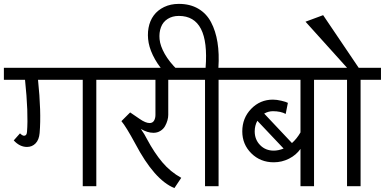

<svg xmlns="http://www.w3.org/2000/svg" viewBox="-40 -959 1982 989"><path d="M-20 -609.9H561V-547.9H456.1V0H386.2V-547.9H155.8Q173.3 -381.8 164.1 -273.9Q161.1 -238.8 143.3 -220.5Q125.5 -202.1 99.1 -202.1Q61.5 -202.1 30.8 -235.8L63 -272Q75.2 -259.8 84 -259.8Q97.7 -259.8 99.1 -279.8Q106.9 -377.4 88.9 -547.9H-20Z M520.5 -609.9H951.7V-547.9H826.7V-367.2Q826.7 -354 822.5 -339.1Q818.4 -324.2 810.1 -309.3Q801.8 -294.4 786.1 -284.7Q770.5 -274.9 750.5 -274.9Q719.7 -274.9 685.5 -294.9Q705.6 -266.1 717.3 -242.2Q754.9 -171.9 796.4 -122.8Q837.9 -73.7 893.6 -43L858.4 9.8Q755.4 -31.7 656.7 -219.2Q609.4 -306.6 585.4 -335L630.4 -379.9L679.7 -346.2Q710 -325.2 730.5 -325.2Q746.1 -325.2 753.4 -337.4Q760.7 -349.6 760.7 -367.2V-547.9H520.5Z M1016.1 0V-547.9H911.1V-609.9H1019Q1040 -877 881.3 -877Q848.1 -877 823.7 -861.6Q799.3 -846.2 789.1 -818.6Q778.8 -791 782 -756.8Q785.2 -722.7 808.8 -680.9Q832.5 -639.2 874 -599.1L825.2 -567.9Q784.2 -607.9 758.8 -652.8Q733.4 -697.8 725.8 -738Q718.3 -778.3 725.1 -815.4Q731.9 -852.5 752 -879.6Q772 -906.7 805.4 -922.9Q838.9 -939 881.3 -939Q939 -939 981.2 -914.3Q1023.4 -889.6 1047.1 -844.7Q1070.8 -799.8 1080.3 -741Q1089.8 -682.1 1085 -609.9H1192.4V-547.9H1085.9V0Z M1151.9 -609.9H1683.1V-547.9H1577.6V0H1507.8V-191.9Q1485.8 -160.6 1449 -141.8Q1412.1 -123 1370.1 -123Q1301.3 -123 1254.6 -169.2Q1208 -215.3 1208 -282.2Q1208 -351.1 1253.9 -398.4Q1299.8 -445.8 1365.7 -445.8Q1384.8 -445.8 1408.9 -440.2Q1433.1 -434.6 1442.9 -429.2L1431.6 -372.1Q1405.8 -386.2 1365.7 -386.2Q1342.8 -386.2 1320.8 -374L1463.9 -222.2Q1488.8 -244.1 1507.8 -276.9V-547.9H1151.9ZM1370.1 -183.1Q1394 -183.1 1420.9 -193.8L1285.6 -336.9Q1272 -312 1272 -282.2Q1272 -240.2 1299.8 -211.7Q1327.6 -183.1 1370.1 -183.1Z M1747.6 0V-547.9H1642.6V-609.9H1747.6L1533.7 -847.2L1624.5 -880.9L1807.6 -609.9H1922.4V-547.9H1817.4V0Z"/></svg>

Font: LT Superior
Style: Regular
Weight: 400
Designer: Daniel Lyons
Foundry: LyonsType
Version: Version 1.000